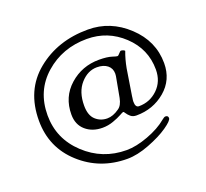

<svg xmlns="http://www.w3.org/2000/svg" viewBox="-112 -641 973 907"><g transform="rotate(-20 374.5 -188.0)"><path d="M393 -325Q347 -325 311 -284.5Q275 -244 275 -175Q275 -126 299.5 -103.5Q324 -81 358 -81Q387 -81 418 -103Q438 -116 445 -152L464 -255Q465 -259 465 -267Q465 -294 445.5 -309.5Q426 -325 393 -325ZM492 -47Q474 -47 463 -56.5Q452 -66 446.5 -75Q441 -84 438 -84Q435 -84 419 -75Q403 -66 376.5 -56.5Q350 -47 322 -47Q271 -47 237.5 -76Q204 -105 204 -156Q204 -244 266.5 -299.5Q329 -355 415 -355Q456 -355 480 -347Q498 -341 503 -341Q508 -341 515.5 -350.5Q523 -360 528 -360Q542 -358 546 -352Q532 -315 524 -272L503 -140Q503 -137 502 -131.5Q501 -126 500.5 -121.5Q500 -117 500 -113Q500 -84 518 -84Q573 -84 612.5 -122Q652 -160 652 -220Q652 -323 575.5 -395Q499 -467 394 -467Q271 -467 184 -390.5Q97 -314 97 -191Q97 -73 184.5 9Q272 91 393 91Q441 91 501.5 68.5Q562 46 600 14Q612 4 618 4Q632 4 632 17Q632 30 593 57Q554 84 493 107.5Q432 131 382 131Q245 131 147.5 42.5Q50 -46 50 -181Q50 -334 156 -420.5Q262 -507 414 -507Q527 -507 613 -426.5Q699 -346 699 -235Q699 -151 637.5 -99Q576 -47 492 -47Z"/></g></svg>

Font: EB Garamond 12 All SC
Style: AllSC
Weight: 400
Version: Version 0.016 ; ttfautohint (v0.97) -l 8 -r 50 -G 200 -x 0 -